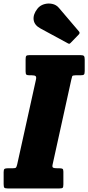

<svg xmlns="http://www.w3.org/2000/svg" viewBox="-60 -1060 496 1080"><path d="M-39.5 -25V-92Q-39.5 -106.5 -34.5 -110Q-29.5 -113.5 -15.5 -113.5H11.5Q26.5 -113.5 30 -117.5Q33.5 -121.5 37 -136.5L142 -611Q145.5 -626 140.8 -631.2Q136 -636.5 119.5 -636.5H107Q93 -636.5 88.5 -640Q84 -643.5 84 -658V-724.5Q84 -740.5 87.5 -745.2Q91 -750 107 -750H391.5Q407.5 -750 412 -745.2Q416.5 -740.5 416.5 -725V-660.5Q416.5 -644.5 412 -640.5Q407.5 -636.5 392 -636.5H365Q348.5 -636.5 346.2 -631.2Q344 -626 341 -611.5L236 -135Q232.5 -120 238.8 -116.8Q245 -113.5 262 -113.5H273Q286.5 -113.5 291.5 -110.5Q296.5 -107.5 296.5 -94.5V-23.5Q296.5 -8 292.8 -4Q289 0 274 0H-16.5Q-32 0 -35.8 -4.5Q-39.5 -9 -39.5 -25ZM150.5 -1011Q164.5 -1029 187.2 -1036Q210 -1043 233.2 -1038.2Q256.5 -1033.5 271.5 -1015.5L383 -884.5Q392 -875.5 383.5 -866.5L337.5 -819Q333 -814.5 330.5 -813.8Q328 -813 322.5 -816L167.5 -900Q133 -918.5 129.2 -948.8Q125.5 -979 150.5 -1011Z"/></svg>

Font: Besley* Condensed Heavy
Style: Italic
Weight: 800
Width: 3
Italic angle: -13°
Designer: Owen Earl
Foundry: indestructible type*
Version: Version 3.000; ttfautohint (v1.8.3)